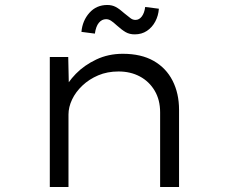

<svg xmlns="http://www.w3.org/2000/svg" viewBox="-20 -751 918 771"><path d="M180 0V-522H254L257 -384L234 -383Q251 -420 284.5 -454.5Q318 -489 366.5 -512Q415 -535 473 -535Q547 -535 597 -506.5Q647 -478 673 -427Q699 -376 699 -310V0H623V-300Q623 -350 601 -387Q579 -424 541.5 -444Q504 -464 456 -464Q411 -464 374.5 -448.5Q338 -433 311 -407.5Q284 -382 269.5 -351.5Q255 -321 255 -291V0H218Q204 0 195 0Q186 0 180 0ZM521 -613Q500 -613 484.5 -622Q469 -631 449 -649Q435 -662 425.5 -668Q416 -674 406 -674Q389 -674 377 -659.5Q365 -645 361 -616L307 -623Q311 -668 339 -699.5Q367 -731 411 -731Q430 -731 445 -723Q460 -715 480 -697Q495 -685 504 -678Q513 -671 524 -671Q539 -671 549.5 -685Q560 -699 563 -723L618 -716Q616 -688 603.5 -664.5Q591 -641 570 -627Q549 -613 521 -613Z"/></svg>

Font: Lexend Peta Light
Style: Regular
Weight: 300
Version: Version 1.007